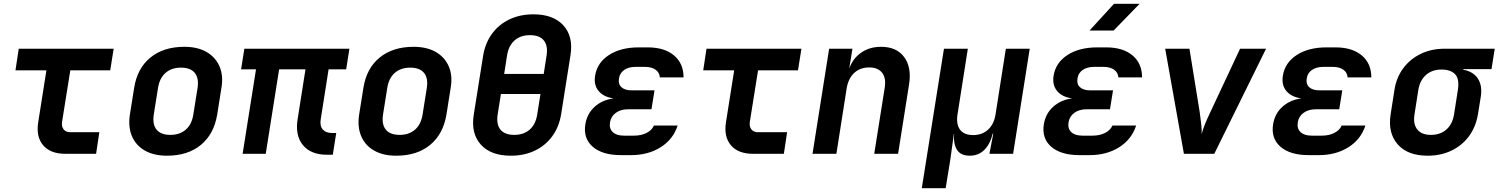

<svg xmlns="http://www.w3.org/2000/svg" viewBox="-20 -805 7844 1005"><path d="M321 0Q244 0 206 -44.5Q168 -89 180 -165L223 -437H61L78 -550H575L557 -437H348L305 -168Q301 -144 312.5 -128.5Q324 -113 347 -113H500L483 0Z M854 10Q785 10 738 -17Q691 -44 670.5 -92.5Q650 -141 660 -206L682 -344Q698 -447 767 -503.5Q836 -560 945 -560Q1014 -560 1061 -533Q1108 -506 1129 -457.5Q1150 -409 1139 -345L1117 -206Q1100 -103 1031.5 -46.5Q963 10 854 10ZM872 -99Q921 -99 952.5 -126.5Q984 -154 992 -206L1014 -344Q1022 -396 999.5 -423.5Q977 -451 927 -451Q878 -451 846.5 -423.5Q815 -396 807 -344L785 -206Q777 -154 799.5 -126.5Q822 -99 872 -99Z M1692 5Q1607 5 1565.5 -45.5Q1524 -96 1538 -182L1579 -442H1441L1371 0H1250L1320 -442H1242L1259 -550H1809L1792 -442H1700L1659 -182Q1653 -147 1669 -128Q1685 -109 1716 -109H1740L1722 5Z M2054 10Q1985 10 1938 -17Q1891 -44 1870.5 -92.5Q1850 -141 1860 -206L1882 -344Q1898 -447 1967 -503.5Q2036 -560 2145 -560Q2214 -560 2261 -533Q2308 -506 2329 -457.5Q2350 -409 2339 -345L2317 -206Q2300 -103 2231.5 -46.5Q2163 10 2054 10ZM2072 -99Q2121 -99 2152.5 -126.5Q2184 -154 2192 -206L2214 -344Q2222 -396 2199.5 -423.5Q2177 -451 2127 -451Q2078 -451 2046.5 -423.5Q2015 -396 2007 -344L1985 -206Q1977 -154 1999.5 -126.5Q2022 -99 2072 -99Z M2654 10Q2549 10 2496.5 -48.5Q2444 -107 2460 -206L2509 -514Q2520 -580 2555.5 -628.5Q2591 -677 2646.5 -703.5Q2702 -730 2772 -730Q2877 -730 2929.5 -671.5Q2982 -613 2966 -515L2917 -206Q2906 -140 2870.5 -91.5Q2835 -43 2779.5 -16.5Q2724 10 2654 10ZM2619 -418H2826L2841 -514Q2849 -566 2826.5 -593.5Q2804 -621 2754 -621Q2705 -621 2673.5 -593.5Q2642 -566 2634 -514ZM2672 -99Q2721 -99 2752.5 -126.5Q2784 -154 2792 -206L2809 -313H2602L2585 -206Q2577 -154 2599.5 -126.5Q2622 -99 2672 -99Z M3283 7H3230Q3133 7 3082.5 -37Q3032 -81 3044 -155Q3053 -210 3092.5 -246Q3132 -282 3192 -290Q3140 -297 3113.5 -328.5Q3087 -360 3095 -409Q3106 -477 3167.5 -517Q3229 -557 3323 -557H3370Q3458 -557 3508 -515Q3558 -473 3558 -400H3434Q3432 -426 3411 -440.5Q3390 -455 3355 -455H3307Q3271 -455 3247.5 -439Q3224 -423 3220 -394Q3215 -365 3233 -348.5Q3251 -332 3287 -332H3406L3390 -233H3268Q3229 -233 3203.5 -214.5Q3178 -196 3173 -164Q3168 -132 3187.5 -113.5Q3207 -95 3246 -95H3299Q3336 -95 3364 -109Q3392 -123 3403 -148H3527Q3504 -76 3438.5 -34.5Q3373 7 3283 7Z M3921 0Q3844 0 3806 -44.5Q3768 -89 3780 -165L3823 -437H3661L3678 -550H4175L4157 -437H3948L3905 -168Q3901 -144 3912.5 -128.5Q3924 -113 3947 -113H4100L4083 0Z M4233 0 4320 -550H4442L4425 -445Q4443 -498 4487 -529Q4531 -560 4592 -560Q4673 -560 4713 -506Q4753 -452 4738 -361L4681 0H4556L4611 -346Q4619 -397 4597 -424.5Q4575 -452 4530 -452Q4483 -452 4452 -424Q4421 -396 4412 -344L4358 0Z M4805 180 4921 -550H5046L4992 -206Q4984 -155 5005 -126.5Q5026 -98 5074 -98Q5121 -98 5152 -126.5Q5183 -155 5191 -206L5245 -550H5370L5283 0H5159L5179 -105H5176Q5163 -51 5132.5 -20.5Q5102 10 5056 10Q5009 10 4989.5 -20.5Q4970 -51 4974 -105H4973L4955 26L4930 180Z M5683 7H5630Q5533 7 5482.5 -37Q5432 -81 5444 -155Q5453 -210 5492.5 -246Q5532 -282 5592 -290Q5540 -297 5513.5 -328.5Q5487 -360 5495 -409Q5506 -477 5567.5 -517Q5629 -557 5723 -557H5770Q5858 -557 5908 -515Q5958 -473 5958 -400H5834Q5832 -426 5811 -440.5Q5790 -455 5755 -455H5707Q5671 -455 5647.5 -439Q5624 -423 5620 -394Q5615 -365 5633 -348.5Q5651 -332 5687 -332H5806L5790 -233H5668Q5629 -233 5603.5 -214.5Q5578 -196 5573 -164Q5568 -132 5587.5 -113.5Q5607 -95 5646 -95H5699Q5736 -95 5764 -109Q5792 -123 5803 -148H5927Q5904 -76 5838.5 -34.5Q5773 7 5683 7ZM5683 -645 5811 -785H5945L5809 -645Z M6177 0 6079 -550H6206L6260 -216Q6264 -186 6267.5 -155.5Q6271 -125 6270 -103Q6275 -125 6287.5 -155.5Q6300 -186 6314 -215L6471 -550H6607L6336 0Z M6883 7H6830Q6733 7 6682.5 -37Q6632 -81 6644 -155Q6653 -210 6692.5 -246Q6732 -282 6792 -290Q6740 -297 6713.5 -328.5Q6687 -360 6695 -409Q6706 -477 6767.5 -517Q6829 -557 6923 -557H6970Q7058 -557 7108 -515Q7158 -473 7158 -400H7034Q7032 -426 7011 -440.5Q6990 -455 6955 -455H6907Q6871 -455 6847.5 -439Q6824 -423 6820 -394Q6815 -365 6833 -348.5Q6851 -332 6887 -332H7006L6990 -233H6868Q6829 -233 6803.5 -214.5Q6778 -196 6773 -164Q6768 -132 6787.5 -113.5Q6807 -95 6846 -95H6899Q6936 -95 6964 -109Q6992 -123 7003 -148H7127Q7104 -76 7038.5 -34.5Q6973 7 6883 7Z M7453 10Q7348 10 7296 -49.5Q7244 -109 7259 -206L7279 -334Q7289 -399 7325 -447.5Q7361 -496 7416.5 -523Q7472 -550 7542 -550H7804L7787 -443H7640L7639 -440Q7691 -431 7715.5 -394Q7740 -357 7731 -299L7716 -206Q7705 -141 7669.5 -92.5Q7634 -44 7578 -17Q7522 10 7453 10ZM7470 -99Q7520 -99 7551.5 -127.5Q7583 -156 7591 -206L7611 -334Q7620 -391 7597 -416Q7574 -441 7525 -441Q7476 -441 7444 -412.5Q7412 -384 7404 -334L7384 -206Q7376 -156 7398.5 -127.5Q7421 -99 7470 -99Z"/></svg>

Font: JetBrains Mono NL
Style: Bold Italic
Weight: 700
Italic angle: -9°
Designer: Philipp Nurullin, Konstantin Bulenkov
Foundry: JetBrains
Version: Version 2.304; ttfautohint (v1.8.4.7-5d5b)